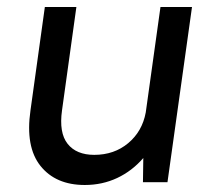

<svg xmlns="http://www.w3.org/2000/svg" viewBox="-20 -520 605 548"><path d="M222 8Q139 8 95.5 -46.5Q52 -101 67 -205L108 -500H198L157 -205Q148 -141 173 -109.5Q198 -78 249 -78Q306 -78 346 -111.5Q386 -145 396 -199L438 -500H528L458 0H388L389 -69Q357 -32 314.5 -12Q272 8 222 8Z"/></svg>

Font: Retni Sans Medium
Style: Italic
Weight: 500
Italic angle: -8°
Designer: Vitaly Kuzmin
Foundry: ParaType Ltd.
Version: Version 1.00;June 10, 2019;FontCreator 11.5.0.2425 64-bit; t